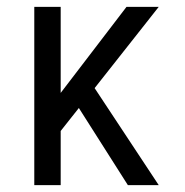

<svg xmlns="http://www.w3.org/2000/svg" viewBox="-20 -540 540 560"><path d="M80 0V-520H157V-269L349 -520H443L256 -283L443 0H353L210 -225L157 -158V0Z"/></svg>

Font: Iosevka Custom
Style: Regular
Weight: 400
Monospace: yes
Designer: Belleve Invis
Foundry: Belleve Invis
Version: Version 32.5.0; ttfautohint (v1.8.4)